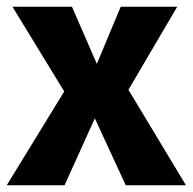

<svg xmlns="http://www.w3.org/2000/svg" viewBox="-31 -551 573 571"><path d="M522 0H343L251 -199L161 0H-11L160 -279L6 -531H183L257 -361L328 -531H496L351 -284Z"/></svg>

Font: FiraGOUPP
Style: Bold
Weight: 700
Designer: bBox Type
Foundry: bBox Type GmbH
Version: Version 1.001